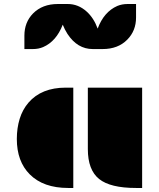

<svg xmlns="http://www.w3.org/2000/svg" viewBox="-20 -933 789 953"><path d="M416 -498H685.5V0H654.8Q527.8 0 472.2 -44.4Q416 -89.4 416 -192.9ZM63.5 -243.2Q63.5 -296.9 77.6 -343Q91.8 -389.2 121.6 -423.8Q186 -498 306.2 -498H343.8V0H318.4Q195.3 0 127.9 -67.4Q63.5 -131.8 63.5 -243.2ZM101.1 -756.3Q101.1 -822.3 144 -866.2Q190.4 -913.1 267.1 -913.1H316.4Q368.2 -913.1 409.7 -876Q445.3 -844.2 464.8 -791Q495.6 -874 562 -903.3Q585.4 -913.1 613.3 -913.1H655.3V-846.2Q655.3 -780.3 611.8 -736.3Q565.9 -689.5 489.3 -689.5H440.4Q364.3 -689.5 314.9 -764.6Q300.8 -786.6 291.5 -810.5Q259.3 -727.5 193.8 -699.2Q170.9 -689.5 143.1 -689.5H101.1Z"/></svg>

Font: Plaster
Style: Regular
Weight: 400
Designer: Eben Sorkin
Foundry: Eben Sorkin
Version: Version 1.007